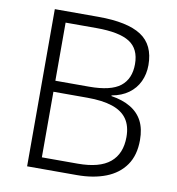

<svg xmlns="http://www.w3.org/2000/svg" viewBox="-80 -787 793 859"><g transform="rotate(10 316.0 -357.0)"><path d="M298 -714Q430 -714 493 -673Q556 -632 556 -540Q556 -499 540 -465Q524 -431 493 -408.5Q462 -386 417 -378V-375Q469 -367 505 -345.5Q541 -324 559 -289Q577 -254 577 -203Q577 -134 545.5 -89Q514 -44 457.5 -22Q401 0 326 0H100V-714ZM311 -399Q410 -399 453 -433Q496 -467 496 -534Q496 -603 449 -633Q402 -663 298 -663H158V-399ZM158 -349V-51H321Q420 -51 467.5 -90.5Q515 -130 515 -206Q515 -256 493 -287.5Q471 -319 426 -334Q381 -349 312 -349Z"/></g></svg>

Font: Noto Sans Cham Light
Style: Regular
Weight: 300
Version: Version 2.002